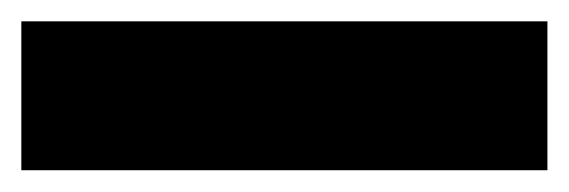

<svg xmlns="http://www.w3.org/2000/svg" viewBox="-20 -20 533 180"><path d="M493.2 0V139.6H0V0Z"/></svg>

Font: Inter 28pt Black
Style: Regular
Weight: 900
Designer: Rasmus Andersson
Foundry: rsms
Version: Version 4.001;git-66647c0bb